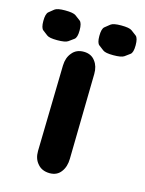

<svg xmlns="http://www.w3.org/2000/svg" viewBox="-157 -725 617 815"><g transform="rotate(15 151.5 -317.5)"><path d="M97.7 -488.3Q79.1 -466.8 78.1 -431.6L69.8 -54.2Q69.3 -20 87.9 1Q106.4 23.9 141.1 24.4Q174.3 24.4 191.4 0.5Q208.5 -22 209 -57.1L215.8 -431.6Q216.3 -465.3 199.7 -486.8Q182.6 -510.7 149.9 -511.2Q116.2 -511.7 97.7 -488.3ZM273.4 -660.2Q238.8 -660.2 227.8 -651.4Q216.8 -642.6 205.8 -633.8Q194.8 -625 194.8 -592.8Q194.8 -562 205.8 -554Q216.8 -545.9 227.5 -537.6Q238.3 -529.3 272.5 -529.3Q308.6 -529.3 320.1 -537.6Q331.5 -545.9 342.8 -554.2Q354 -562.5 354 -594.2Q354 -626.5 342.8 -635Q331.5 -643.6 320.3 -651.9Q309.1 -660.2 273.4 -660.2ZM26.9 -660.2Q-7.8 -660.2 -18.6 -651.4Q-29.3 -642.6 -40.3 -633.8Q-51.3 -625 -51.3 -592.8Q-51.3 -562 -40.5 -554Q-29.8 -545.9 -19 -537.6Q-8.3 -529.3 25.9 -529.3Q62 -529.3 73.5 -537.6Q85 -545.9 96.4 -554.2Q107.9 -562.5 107.9 -594.2Q107.9 -626.5 96.7 -635Q85.4 -643.6 74 -651.9Q62.5 -660.2 26.9 -660.2Z"/></g></svg>

Font: Comic Relief
Style: Bold
Weight: 700
Designer: Jeff Davis
Foundry: Loudifier
Version: Version 1.200; ttfautohint (v1.8.4.7-5d5b)